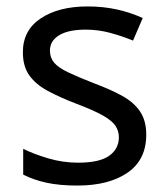

<svg xmlns="http://www.w3.org/2000/svg" viewBox="-20 -566 519 596"><path d="M434 -148Q434 -70 376 -30Q318 10 220 10Q164 10 123.5 1Q83 -8 52 -24V-104Q84 -88 129.5 -74.5Q175 -61 222 -61Q289 -61 319 -82.5Q349 -104 349 -140Q349 -160 338 -176Q327 -192 298.5 -208Q270 -224 217 -244Q165 -264 128 -284Q91 -304 71 -332Q51 -360 51 -404Q51 -472 106.5 -509Q162 -546 252 -546Q301 -546 343.5 -536.5Q386 -527 423 -510L393 -440Q359 -454 322 -464Q285 -474 246 -474Q192 -474 163.5 -456.5Q135 -439 135 -409Q135 -387 148 -371.5Q161 -356 191.5 -341.5Q222 -327 273 -307Q324 -288 360 -268Q396 -248 415 -219.5Q434 -191 434 -148Z"/></svg>

Font: Noto Sans Ol Chiki
Style: Regular
Weight: 400
Designer: Monotype Design Team, Lewis McGuffie
Foundry: Monotype Imaging Inc.
Version: Version 2.003